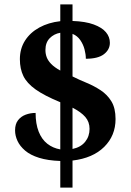

<svg xmlns="http://www.w3.org/2000/svg" viewBox="-20 -780 599 879"><path d="M256 -43Q199 -45 159 -57.5Q119 -70 95 -90.5Q71 -111 60 -135Q49 -159 49 -183Q49 -212 62.5 -229.5Q76 -247 97.5 -255Q119 -263 143 -263Q143 -213 157 -177.5Q171 -142 196.5 -122Q222 -102 256 -96V-312Q183 -342 143 -370.5Q103 -399 87 -432Q71 -465 71 -509Q71 -557 94.5 -594Q118 -631 160 -654Q202 -677 256 -683V-760H312V-684Q371 -682 409 -668Q447 -654 465 -632.5Q483 -611 483 -584Q483 -553 456 -532Q429 -511 373 -511Q373 -531 367 -554Q361 -577 347.5 -596.5Q334 -616 312 -625V-430Q342 -415 376 -401Q410 -387 440.5 -367Q471 -347 490 -316Q509 -285 509 -235Q509 -159 457 -107.5Q405 -56 312 -45V79H256ZM312 -98Q350 -106 370 -131Q390 -156 390 -190Q390 -222 370.5 -244.5Q351 -267 312 -287ZM256 -630Q227 -625 207.5 -605Q188 -585 188 -551Q188 -533 194 -517.5Q200 -502 214.5 -487Q229 -472 256 -457Z"/></svg>

Font: Noto Serif Armenian
Style: Regular
Weight: 400
Designer: Monotype Design Team
Foundry: Monotype Imaging Inc.
Version: Version 2.007